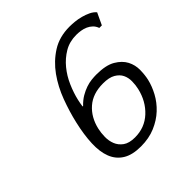

<svg xmlns="http://www.w3.org/2000/svg" viewBox="-179 -806 959 959"><g transform="rotate(-45 300.0 -327.0)"><path d="M218.6 -336 215.8 -337C216.7 -343.7 217.7 -350.2 218.8 -356.5C219.9 -362.8 221.3 -369.7 223 -377C229.2 -403.7 238.3 -430.8 250.4 -458.5C262.4 -486.2 277.7 -511.3 296.3 -534C314.8 -556.7 336.5 -575.3 361.2 -590C385.9 -604.7 414.3 -612 446.3 -612C456.3 -612 466.8 -611.2 477.7 -609.5C488.7 -607.8 499 -604.8 508.6 -600.5C518.3 -596.2 527 -590.3 534.6 -583C542.2 -575.7 548.1 -566.3 552.1 -555H570.1L599.7 -618C591.8 -627.3 581.6 -635 569 -641C556.4 -647 543.2 -651.8 529.3 -655.5C515.5 -659.2 501.8 -661.7 488.1 -663C474.4 -664.3 462.2 -665 451.5 -665C403.5 -665 361.9 -653.8 326.8 -631.5C291.6 -609.2 261.5 -580.5 236.4 -545.5C211.4 -510.5 190.9 -471.5 174.9 -428.5C159 -385.5 146.3 -343.7 137 -303C126 -255.7 119.8 -212.7 118.2 -174C116.6 -135.3 121.1 -102.3 131.8 -75C142.5 -47.7 160 -26.5 184.2 -11.5C208.4 3.5 240.5 11 280.5 11C318.5 11 352.4 4.7 382.3 -8C412.3 -20.7 438.1 -37.2 459.8 -57.5C481.5 -77.8 499 -100.5 512.5 -125.5C525.9 -150.5 535.5 -175.3 541.2 -200C545.3 -218 547.6 -238.7 548 -262C548.4 -285.3 543.2 -307.2 532.6 -327.5C522 -347.8 504.5 -365.2 480.1 -379.5C455.8 -393.8 421.2 -401 376.6 -401C366.6 -401 355.3 -400.3 342.6 -399C330 -397.7 316.8 -394.7 303 -390C289.3 -385.3 275.3 -378.8 261 -370.5C246.8 -362.2 232.6 -350.7 218.6 -336ZM368.9 -346C397.5 -346 419.8 -341.3 435.6 -332C451.5 -322.7 462.8 -311 469.6 -297C476.3 -283 479.6 -267.5 479.3 -250.5C479.1 -233.5 477.2 -217.3 473.6 -202C462.9 -155.3 441.3 -117 409.1 -87C376.8 -57 337.7 -42 291.7 -42C264.4 -42 243.1 -47.5 228 -58.5C212.9 -69.5 202.2 -83 195.9 -99C189.5 -115 186.5 -132.3 186.9 -151C187.2 -169.7 189.2 -187 192.9 -203C202.9 -246.3 222.7 -281 252.4 -307C282 -333 320.9 -346 368.9 -346Z"/></g></svg>

Font: Quattrocento
Style: Italic
Weight: 400
Italic angle: -13°
Designer: Pablo Impallari
Foundry: Pablo Impallari, Igino Marini, Branda Gallo
Version: Version 2.000